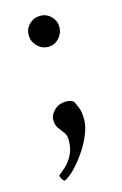

<svg xmlns="http://www.w3.org/2000/svg" viewBox="-93 -465 411 646"><g transform="rotate(-15 113.0 -142.5)"><path d="M124 -120Q137 -120 149 -113Q154 -104 160.5 -88.5Q167 -73 167 -45Q167 -24 156.5 3Q146 30 128.5 56.5Q111 83 91 104.5Q71 126 52 136Q47 136 42 127.5Q37 119 37 115Q47 107 61.5 94Q76 81 87.5 59.5Q99 38 99 7Q99 -9 91 -19.5Q83 -30 74.5 -41.5Q66 -53 66 -72Q66 -88 82 -104Q98 -120 124 -120ZM60 -368Q60 -390 76 -405.5Q92 -421 114 -421Q136 -421 151.5 -405.5Q167 -390 167 -368Q167 -346 151.5 -329.5Q136 -313 114 -313Q92 -313 76 -329.5Q60 -346 60 -368Z"/></g></svg>

Font: Amiri
Style: Regular
Weight: 400
Designer: Khaled Hosny
Version: Version 0.114